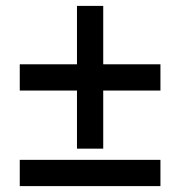

<svg xmlns="http://www.w3.org/2000/svg" viewBox="-20 -631 612 651"><path d="M330 -413H524V-324H330V-127H241V-324H47V-413H241V-611H330ZM47 0V-89H524V0Z"/></svg>

Font: Noto Sans UI Medium
Style: Italic
Weight: 500
Italic angle: -12°
Designer: Monotype Design Team
Foundry: Monotype Imaging Inc.
Version: Version 1.901